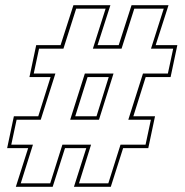

<svg xmlns="http://www.w3.org/2000/svg" viewBox="-20 -720 712 740"><path d="M41 0 88.5 -149H7.5L33.5 -272H127.5L175 -423H93.5L119.5 -546H213.5L263 -700H405.5L356 -546H437.5L487 -700H629.5L580 -546H663.5L637.5 -423H541.5L494 -272H577.5L551.5 -149H454.5L407 0H265L312.5 -149H230.5L183 0ZM250.5 -258.5 307 -436.5H417.5L361.5 -258.5ZM270 -272H352L399 -423H317.5ZM60 -13.5H173.5L220.5 -162.5H331L284.5 -13.5H397.5L444.5 -162.5H541L561.5 -258.5H474.5L531 -436.5H627L647.5 -532.5H562L611 -686.5H497.5L448.5 -532.5H338L387 -686.5H273.5L224.5 -532.5H130.5L110 -436.5H193.5L137 -258.5H44L23.5 -162.5H107Z"/></svg>

Font: Tourney Thin Thin
Style: Italic
Weight: 250
Italic angle: -12°
Version: Version 1.015